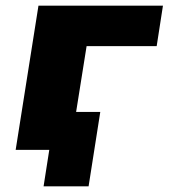

<svg xmlns="http://www.w3.org/2000/svg" viewBox="-20 -526 592 674"><path d="M133 128 153 0H50L71 -133H332L291 128ZM35 0 115 -506H552L530 -364H284L226 0Z"/></svg>

Font: Nunito Sans 7pt Black
Style: Italic
Weight: 900
Italic angle: -9°
Version: Version 3.101;gftools[0.9.27]